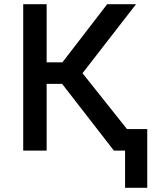

<svg xmlns="http://www.w3.org/2000/svg" viewBox="-20 -720 758 918"><path d="M91 0V-700H203V-422H278.5L492.5 -700H630.5L374.5 -370L587 -103H684V178H578V0H524.5L277 -319H203V0Z"/></svg>

Font: Geologica EX
Style: Regular
Weight: 400
Designer: Sindre Bremnes, Frode Helland
Foundry: Monokrom Skriftforlag AS
Version: Version 1.010;gftools[0.9.28]